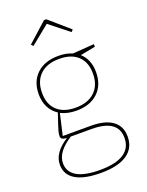

<svg xmlns="http://www.w3.org/2000/svg" viewBox="-180 -853 904 1177"><g transform="rotate(-20 272.0 -264.0)"><path d="M309 -57Q401 -57 449.5 -21.5Q498 14 498 82Q498 157 439.5 196.5Q381 236 270 236Q160 236 104 202Q48 168 48 103Q48 25 145 -37Q124 -38 115 -44Q106 -50 106 -63Q106 -77 111.5 -97Q117 -117 146 -203Q111 -226 92.5 -262.5Q74 -299 74 -347Q74 -431 126 -479.5Q178 -528 267 -528Q318 -528 357 -511L497 -521V-504L399 -485Q451 -438 451 -356Q451 -272 399.5 -223Q348 -174 259 -174Q201 -174 157 -196L125 -57ZM260 -193Q340 -193 385 -235.5Q430 -278 430 -354Q430 -428 387 -468.5Q344 -509 265 -509Q185 -509 140.5 -466.5Q96 -424 96 -348Q96 -274 139 -233.5Q182 -193 260 -193ZM477 82Q477 -37 305 -37H170Q119 -4 94 30Q69 64 69 101Q69 158 119.5 187.5Q170 217 270 217Q372 217 424.5 183Q477 149 477 82ZM275 -764 406 -650 394 -637 268 -737 145 -637 133 -650 260 -764Z"/></g></svg>

Font: Bitter Pro Thin
Style: Regular
Weight: 250
Designer: Sol Matas, and Bitter project Authors
Foundry: Sol Matas
Version: Version 1.010